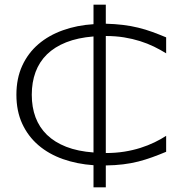

<svg xmlns="http://www.w3.org/2000/svg" viewBox="-20 -744 777 817"><path d="M687 -98.1Q656.7 -85.4 627.9 -75Q599.1 -64.5 568.4 -56.6Q537.6 -48.8 503.7 -44.7Q469.7 -40.5 430.2 -40V53.2H377.9V-41Q307.6 -45.9 247.6 -67.1Q187.5 -88.4 143.6 -126Q99.6 -163.6 74.7 -217.3Q49.8 -271 49.8 -340.8Q49.8 -410.6 74.7 -464.6Q99.6 -518.6 143.6 -556.2Q187.5 -593.8 247.6 -615.2Q307.6 -636.7 377.9 -641.1V-724.1H430.2V-643.1Q469.7 -642.1 503.7 -637.9Q537.6 -633.8 568.4 -626.2Q599.1 -618.7 627.9 -608.2Q656.7 -597.7 687 -585V-517.1Q662.6 -532.2 635 -545.7Q607.4 -559.1 575.7 -569.1Q543.9 -579.1 507.8 -585Q471.7 -590.8 430.2 -590.8V-92.8Q471.7 -92.8 508.5 -98.6Q545.4 -104.5 577.6 -114.7Q609.9 -125 637.2 -138.2Q664.6 -151.4 687 -166ZM115.2 -340.8Q115.2 -287.6 131.3 -244.6Q147.5 -201.7 179.9 -170.2Q212.4 -138.7 261.7 -119.4Q311 -100.1 377.9 -95.2V-588.9Q311 -583.5 261.7 -564Q212.4 -544.4 179.9 -512.7Q147.5 -481 131.3 -437.5Q115.2 -394 115.2 -340.8Z"/></svg>

Font: Syncopate
Style: Regular
Weight: 400
Width: 7
Version: Version 001.001